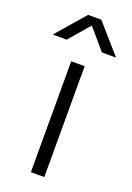

<svg xmlns="http://www.w3.org/2000/svg" viewBox="-195 -785 578 839"><g transform="rotate(20 94.0 -365.5)"><path d="M63 0H125.5V-515.6H63ZM12.2 -597.7 94.2 -693.4 175.8 -597.7H241.2V-598.1L124.5 -731.4H63L-52.7 -598.1V-597.7Z"/></g></svg>

Font: Raveo Display Display Light
Style: Regular
Weight: 300
Designer: Jakub Foglar, Rasmus Andersson (Inter)
Foundry: Jakubfoglar.com
Version: Version 1.100;Glyphs 3.2.3 (3260)